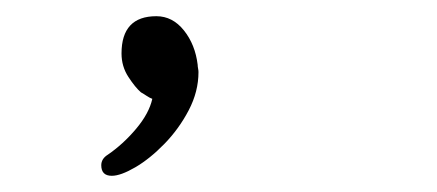

<svg xmlns="http://www.w3.org/2000/svg" viewBox="-20 -117 540 237"><path d="M168 5Q165 4 160.5 1Q156 -2 154 -3Q147 -9 138.5 -22Q130 -35 130 -51Q130 -97 173 -97Q193 -97 207 -79.5Q221 -62 224 -37Q224 -35 224.5 -32.5Q225 -30 225 -28Q225 -4 213 19Q201 42 183 60.5Q165 79 147 89.5Q129 100 118 100Q105 100 105 87Q105 79 113 74Q132 61 148 42Q164 23 168 5Z"/></svg>

Font: Moon Stars Kai T HW Light
Style: Regular
Weight: 300
Designer: GuiWonder
Version: Version 1.101